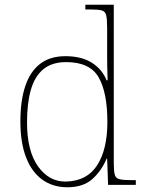

<svg xmlns="http://www.w3.org/2000/svg" viewBox="-20 -780 610 810"><path d="M264 10Q203 10 158.5 -22Q114 -54 90 -116Q66 -178 66 -267Q66 -355 86.5 -416.5Q107 -478 149 -510.5Q191 -543 256 -543Q323 -543 366.5 -516Q410 -489 430 -441H434Q433 -469 432.5 -495.5Q432 -522 432 -543V-662Q432 -699 428 -715.5Q424 -732 409.5 -736Q395 -740 365 -740H340V-760H460V-94Q460 -59 464 -43.5Q468 -28 484 -24Q500 -20 537 -20H553V0H436L432 -111H430Q408 -59 369.5 -24.5Q331 10 264 10ZM258 -14Q347 -16 390 -83Q433 -150 433 -265Q433 -390 396 -454Q359 -518 259 -518Q200 -518 163.5 -488.5Q127 -459 110.5 -402Q94 -345 94 -264Q94 -143 140.5 -78Q187 -13 258 -14Z"/></svg>

Font: Noto Serif Hebrew Thin
Style: Regular
Weight: 250
Version: Version 2.003